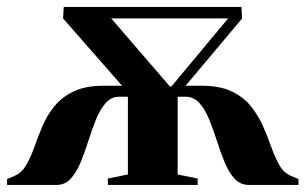

<svg xmlns="http://www.w3.org/2000/svg" viewBox="-41 -522 862 542"><path d="M-21 0V-16.5L0 -25.5Q20 -34 32.8 -55.8Q45.5 -77.5 55.8 -106.5Q66 -135.5 78.8 -165.8Q91.5 -196 112.5 -222Q133.5 -248 167 -264Q200.5 -280 252 -280H303.5L137 -470L139 -502.5H640.5L642.5 -470L483 -280H527.5Q579.5 -280 613 -264Q646.5 -248 667.5 -221.8Q688.5 -195.5 701.8 -165.2Q715 -135 725.2 -106Q735.5 -77 748 -55.2Q760.5 -33.5 780.5 -25.5L801.5 -16.5V0H661Q637 0 620.8 -18Q604.5 -36 593 -64.2Q581.5 -92.5 571.2 -124.5Q561 -156.5 549.5 -184.8Q538 -213 522 -231Q506 -249 482.5 -249H460.5V-29.5L517 -18V0H263.5V-18L320 -29.5V-249H296.5Q273 -249 257.2 -231Q241.5 -213 230 -184.8Q218.5 -156.5 208.5 -124.5Q198.5 -92.5 186.8 -64.2Q175 -36 159 -18Q143 0 119 0ZM438.5 -278H443L603 -470H273Z"/></svg>

Font: Merriweather 144pt
Style: Bold
Weight: 700
Version: Version 2.100